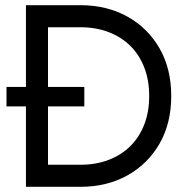

<svg xmlns="http://www.w3.org/2000/svg" viewBox="-20 -720 720 740"><path d="M5 -385H80V-700H290Q392 -700 471 -656Q550 -612 595 -533.5Q640 -455 640 -350Q640 -245 595 -166.5Q550 -88 471 -44Q392 0 290 0H80V-310H5ZM165 -85H290Q349 -85 398 -103.5Q447 -122 482 -156.5Q517 -191 536 -240Q555 -289 555 -350Q555 -411 536 -460Q517 -509 482 -543.5Q447 -578 398 -596.5Q349 -615 290 -615H165V-385H305V-310H165Z"/></svg>

Font: Jost
Style: Regular
Weight: 400
Version: Version 3.710